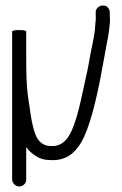

<svg xmlns="http://www.w3.org/2000/svg" viewBox="-20 -554 442 696"><path d="M50 122C57 122 63 119 68 114C73 109 75 104 75 97V-21C82 -10 94 1 109 11C124 21 140 26 158 26C202 30 237 15 263 -21C292 -57 320 -144 346 -281C358 -343 364 -383 368 -401C372 -419 374 -433 375 -442C376 -451 377 -459 378 -468C379 -477 379 -486 378 -496V-510C377 -517 375 -523 370 -528C365 -533 359 -534 352 -534C345 -534 339 -531 334 -526C329 -521 326 -515 327 -508V-494C328 -487 327 -480 326 -472C325 -464 325 -455 324 -445C323 -435 320 -419 316 -398C314 -388 311 -375 308 -359C305 -343 302 -323 297 -299C292 -275 284 -240 274 -194C264 -148 253 -111 241 -83C223 -40 196 -21 160 -25C147 -25 134 -31 123 -42C108 -57 96 -97 88 -161C86 -174 83 -192 80 -216C77 -240 75 -282 75 -344V-440C75 -443 67 -445 50 -445C33 -445 24 -443 24 -440V97C24 104 27 109 32 114C37 119 43 122 50 122Z"/></svg>

Font: AppleStorm
Style: Rg
Weight: 400
Foundry: Cannot Into Space Fonts
Version: Version 1.01